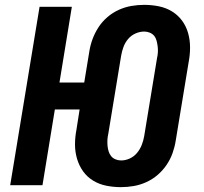

<svg xmlns="http://www.w3.org/2000/svg" viewBox="-20 -763 840 791"><path d="M478 8Q447 8 417.5 2Q388 -4 363.5 -19Q339 -34 322.5 -57Q306 -80 297.5 -108.5Q289 -137 289 -167.5Q289 -198 295 -229L308 -312H206L155 0H22L143 -735H276L225 -423H327L348 -551Q352 -577 361.5 -602.5Q371 -628 386 -651Q401 -674 422.5 -692.5Q444 -711 469.5 -722.5Q495 -734 521.5 -738.5Q548 -743 574 -743Q605 -743 634.5 -737Q664 -731 688.5 -716Q713 -701 730 -678Q747 -655 755 -626.5Q763 -598 763 -567.5Q763 -537 757 -506L704 -184Q700 -158 691 -132.5Q682 -107 666.5 -84Q651 -61 629.5 -42.5Q608 -24 582.5 -12.5Q557 -1 530.5 3.5Q504 8 478 8ZM479 -102Q497 -102 514.5 -110Q532 -118 544.5 -133Q557 -148 564 -166Q571 -184 574 -202L627 -524Q630 -537 630.5 -549Q631 -561 629.5 -572.5Q628 -584 625 -595.5Q622 -607 615 -615.5Q608 -624 597 -628.5Q586 -633 574 -633Q556 -633 538 -625Q520 -617 507.5 -602Q495 -587 488.5 -569Q482 -551 479 -533L426 -211Q423 -198 422.5 -186Q422 -174 423 -162.5Q424 -151 427.5 -139.5Q431 -128 438 -119.5Q445 -111 456 -106.5Q467 -102 479 -102Z"/></svg>

Font: Iosevka Aile Extrabold Oblique
Style: Regular
Weight: 800
Italic angle: -9°
Designer: Belleve Invis
Foundry: Belleve Invis
Version: Version 31.1.0; ttfautohint (v1.8.4)